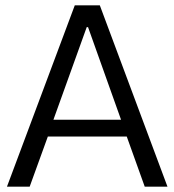

<svg xmlns="http://www.w3.org/2000/svg" viewBox="-20 -696 650 716"><path d="M158.4 -186.8H452.7L519.7 0H604.5L352.2 -676.2H258.9L6 0H90.7ZM303.4 -594.8H308.3L431.4 -249.5H179.2Z"/></svg>

Font: Estedad-FD VF
Style: Regular
Weight: 100
Designer: Amin Abedi
Version: Version 7.3